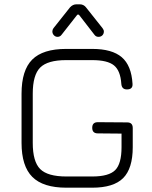

<svg xmlns="http://www.w3.org/2000/svg" viewBox="-20 -871 706 891"><path d="M247 -700Q237 -700 230 -707.5Q223 -715 223 -725Q223 -733 228 -740L305 -837Q318 -851 335 -851H350Q368 -851 379 -837L456 -740Q462 -732 462 -725Q462 -714 455 -707Q448 -700 437 -700Q425 -700 418 -710L346 -803H339L266 -710Q259 -700 247 -700ZM288 0Q180 0 130 -50Q80 -100 80 -208V-436Q80 -545 129.5 -594.5Q179 -644 287 -644H408Q500 -644 545 -605.5Q590 -567 595 -482Q597 -456 569 -456Q545 -456 543 -482Q539 -543 509 -567.5Q479 -592 408 -592H287Q201 -592 166.5 -557.5Q132 -523 132 -436V-208Q132 -121 166.5 -86.5Q201 -52 288 -52H408Q485 -52 514.5 -81.5Q544 -111 544 -188V-251L434 -252Q408 -252 408 -278Q408 -304 434 -304L570 -303Q596 -303 596 -277V-188Q596 -89 551.5 -44.5Q507 0 408 0Z"/></svg>

Font: Jura
Style: Regular
Weight: 400
Designer: Daniel Johnson, Alexei Vanyashin
Foundry: Daniel Johnson
Version: Version 5.103